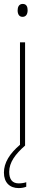

<svg xmlns="http://www.w3.org/2000/svg" viewBox="-21 -743 227 980"><path d="M95 -723C75 -723 69 -706 69 -690C69 -672 76 -657 94 -657C112 -657 120 -671 120 -691C120 -707 115 -723 95 -723ZM26 134C26 86 57 44 107 0V-527H81V-4C28 41 -1 88 -1 138C-1 189 29 217 74 217C90 217 104 214 113 210V187C106 190 89 193 75 193C42 193 26 173 26 134Z"/></svg>

Font: Noto Sans Devanagari Condensed Thin
Style: Regular
Weight: 100
Width: 3
Designer: Jelle Bosma - Monotype Design Team
Foundry: Monotype Imaging Inc.
Version: Version 2.004